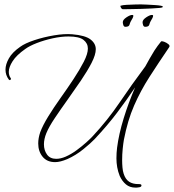

<svg xmlns="http://www.w3.org/2000/svg" viewBox="-20 -729 792 874"><path d="M596 125Q571 125 553.5 110.5Q536 96 525 72Q517 52 513.5 32Q510 12 510 -8Q510 -33 513 -57Q521 -119 543 -190.5Q565 -262 595 -331Q556 -273 513 -216Q470 -159 411 -96Q393 -77 359 -49.5Q325 -22 287 -5Q254 9 231 9Q194 9 174 -15.5Q154 -40 154 -76Q154 -100 163 -127Q175 -159 200 -199.5Q225 -240 256 -283.5Q287 -327 315 -369.5Q343 -412 361.5 -448Q380 -484 380 -508Q380 -532 360 -547.5Q340 -563 292 -563Q258 -563 219.5 -554.5Q181 -546 147.5 -533Q114 -520 95 -506Q55 -478 37.5 -450.5Q20 -423 20 -402Q20 -385 29 -373Q30 -372 30 -370Q30 -367 26.5 -365Q23 -363 20 -367Q5 -387 5 -412Q5 -436 20.5 -463.5Q36 -491 72 -516Q94 -532 136 -546Q178 -560 225.5 -568Q273 -576 309 -573Q368 -568 392 -549.5Q416 -531 416 -505Q416 -480 397 -443Q378 -406 348.5 -362.5Q319 -319 287.5 -275Q256 -231 229.5 -191.5Q203 -152 191 -123Q180 -96 180 -72Q180 -45 194 -25.5Q208 -6 236 -6Q256 -6 279 -16Q304 -27 328.5 -45Q353 -63 373 -81Q393 -99 402 -109Q470 -182 524.5 -262.5Q579 -343 638 -422L641 -426Q652 -446 662.5 -464.5Q673 -483 683 -499Q690 -510 697.5 -520Q705 -530 713 -540Q716 -543 727 -539Q738 -535 746.5 -528Q755 -521 750 -514Q701 -442 660.5 -379Q620 -316 590.5 -248.5Q561 -181 544 -93Q541 -76 538.5 -51Q536 -26 536 0Q536 17 537.5 33.5Q539 50 543 62Q551 87 567.5 98Q584 109 610 109H613Q624 109 624 115Q624 123 610 124Q606 125 602.5 125Q599 125 596 125ZM641 -607Q634 -607 631.5 -614.5Q629 -622 629 -628Q629 -639 645.5 -650Q662 -661 672 -661Q677 -661 677 -657Q677 -653 673.5 -646Q670 -639 666 -633Q662 -626 659.5 -616.5Q657 -607 641 -607ZM551 -607Q544 -607 541.5 -614.5Q539 -622 539 -628Q539 -639 555.5 -650Q572 -661 582 -661Q587 -661 587 -657Q587 -653 583.5 -646Q580 -639 576 -633Q572 -626 569.5 -616.5Q567 -607 551 -607ZM539 -687Q535 -687 531.5 -692.5Q528 -698 528 -702L529 -703Q538 -706 556.5 -707Q575 -708 593.5 -708.5Q612 -709 621 -709Q631 -709 648.5 -708Q666 -707 684 -706Q702 -705 712 -703Q721 -702 721 -698Q721 -694 707 -693Q694 -692 671 -690.5Q648 -689 622 -688.5Q596 -688 573.5 -687.5Q551 -687 539 -687Z"/></svg>

Font: Waterfall
Style: Regular
Weight: 400
Designer: Robert E. Leuschke
Foundry: Robert E. Leuschke
Version: Version 1.010; ttfautohint (v1.8.3)